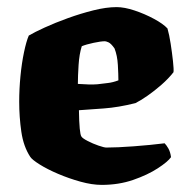

<svg xmlns="http://www.w3.org/2000/svg" viewBox="-20 -520 524 540"><path d="M266 0Q239 0 206.5 -9Q174 -18 143.5 -31Q113 -44 91.5 -57.5Q70 -71 65 -79Q46 -108 40 -149.5Q34 -191 34 -234Q34 -269 37.5 -305.5Q41 -342 47.5 -373Q54 -404 61 -420Q76 -429 105.5 -442.5Q135 -456 171 -469Q207 -482 243 -491Q279 -500 308 -500Q330 -500 358.5 -490.5Q387 -481 413 -467Q439 -453 451 -440Q456 -423 460 -397Q464 -371 466.5 -348Q469 -325 468 -317Q454 -299 434 -281.5Q414 -264 394.5 -250.5Q375 -237 361 -230Q313 -218 272 -215Q231 -212 202 -210Q203 -144 209 -136Q212 -131 226.5 -123.5Q241 -116 257 -110.5Q273 -105 279 -105Q309 -105 356 -108.5Q403 -112 443 -117Q448 -112 453.5 -102.5Q459 -93 461 -78Q452 -65 423.5 -46.5Q395 -28 354.5 -14Q314 0 266 0ZM254 -283Q269 -285 283 -286.5Q297 -288 313 -294Q313 -310 311.5 -337Q310 -364 302 -384Q292 -398 285 -401Q278 -404 275 -404Q264 -404 243 -399.5Q222 -395 210 -390Q203 -368 201 -337Q199 -306 199 -284Q216 -283 229 -282.5Q242 -282 254 -283Z"/></svg>

Font: Texturina Black
Style: Regular
Weight: 900
Designer: Guillermo Torres Carreño
Foundry: Omnibus-Type
Version: Version 1.002; ttfautohint (v1.8.3)